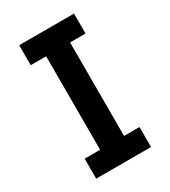

<svg xmlns="http://www.w3.org/2000/svg" viewBox="-181 -826 812 916"><g transform="rotate(-30 225.0 -367.5)"><path d="M74 0V-110H159V-625H74V-735H376V-625H291V-110H376V0Z"/></g></svg>

Font: Iosevka Etoile Extrabold
Style: Regular
Weight: 800
Designer: Belleve Invis
Foundry: Belleve Invis
Version: Version 22.1.2; ttfautohint (v1.8.4)